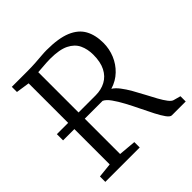

<svg xmlns="http://www.w3.org/2000/svg" viewBox="-194 -910 1070 1070"><g transform="rotate(-45 341.0 -375.5)"><path d="M39 0V-42.5L125 -51.5V-690.5L45 -702.5V-743H166.5Q202.5 -743 232 -745Q261.5 -747 285 -749Q308.5 -751 326.5 -751Q421 -751 476.2 -727.8Q531.5 -704.5 555.5 -660.8Q579.5 -617 579.5 -555Q579.5 -508 561.8 -465Q544 -422 510.5 -389.8Q477 -357.5 429.5 -343Q448.5 -331.5 467.2 -307Q486 -282.5 504.5 -250.2Q523 -218 540.2 -184.8Q557.5 -151.5 573.5 -122.5Q589.5 -93.5 604 -74.8Q618.5 -56 630.5 -53L672.5 -41.5V0H563.5Q551 0 535.5 -21.2Q520 -42.5 502.2 -77Q484.5 -111.5 465.2 -151.5Q446 -191.5 426 -228.8Q406 -266 386.2 -293.8Q366.5 -321.5 347.5 -330H36V-379H341.5Q386 -379 420.2 -397.5Q454.5 -416 473.8 -453.5Q493 -491 493 -548Q493 -593 476.5 -627.8Q460 -662.5 419.8 -682.5Q379.5 -702.5 307 -702.5Q292.5 -702.5 276 -701.5Q259.5 -700.5 241.8 -699Q224 -697.5 207 -696.5V-51.5L310 -42.5V0Z"/></g></svg>

Font: Merriweather 20pt Light
Style: Regular
Weight: 300
Version: Version 2.100